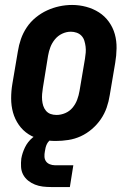

<svg xmlns="http://www.w3.org/2000/svg" viewBox="-20 -561 540 775"><path d="M205 8Q176 8 147.5 2Q119 -4 95.5 -19Q72 -34 56 -57Q40 -80 32.5 -107Q25 -134 25 -164Q25 -194 30 -223L52 -353Q56 -379 64.5 -403.5Q73 -428 88 -450.5Q103 -473 124.5 -490.5Q146 -508 170 -519Q194 -530 219.5 -535.5Q245 -541 271 -541Q300 -541 328 -533.5Q356 -526 379.5 -511Q403 -496 419.5 -473Q436 -450 443.5 -423Q451 -396 450.5 -366Q450 -336 445 -307L423 -177Q419 -151 410.5 -126.5Q402 -102 387 -80Q372 -58 351 -40Q330 -22 306 -11Q282 0 256 4Q230 8 205 8ZM208 -97Q226 -97 243.5 -104.5Q261 -112 273 -126.5Q285 -141 291.5 -158.5Q298 -176 301 -194L323 -324Q325 -336 326 -348.5Q327 -361 325.5 -373Q324 -385 320.5 -396.5Q317 -408 309 -416.5Q301 -425 289.5 -429Q278 -433 266 -433Q248 -433 231 -425Q214 -417 202 -402.5Q190 -388 183.5 -371Q177 -354 174 -336L153 -206Q151 -194 150 -181.5Q149 -169 150 -157Q151 -145 154.5 -134Q158 -123 165.5 -114Q173 -105 184 -101Q195 -97 208 -97ZM187 194Q169 194 152.5 192Q136 190 121 184Q106 178 93.5 168Q81 158 73.5 144Q66 130 65 113Q64 96 66 79Q70 56 81 33.5Q92 11 111 -5Q130 -21 153.5 -27.5Q177 -34 199 -34L194 0Q186 0 179.5 6.5Q173 13 169.5 20Q166 27 164 35Q162 43 161 51Q159 61 159.5 71.5Q160 82 165.5 90Q171 98 181 102Q191 106 201 106H276L262 194Z"/></svg>

Font: Iosevka Curly XBdObl
Style: Regular
Weight: 800
Italic angle: -9°
Monospace: yes
Designer: Belleve Invis
Foundry: Belleve Invis
Version: Version 11.1.0; ttfautohint (v1.8.3)